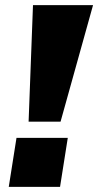

<svg xmlns="http://www.w3.org/2000/svg" viewBox="-20 -725 381 745"><path d="M91 -253 108 -705H341L215 -253ZM14 0 44 -190H243L213 0Z"/></svg>

Font: Nunito Sans 10pt SemiExpanded Black
Style: Italic
Weight: 900
Width: 6
Italic angle: -9°
Designer: Vernon Adams
Foundry: Vernon Adams
Version: Version 3.101;gftools[0.9.27]